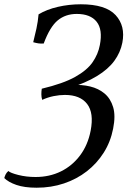

<svg xmlns="http://www.w3.org/2000/svg" viewBox="-64 -705 603 896"><path d="M107 171Q50 171 12.5 158Q-25 145 -44 126Q-42 118 -38 109.5Q-34 101 -25 93Q-16 102 21.5 111.5Q59 121 102 121Q167 121 220 95Q273 69 309.5 20.5Q346 -28 359 -95Q375 -178 342.5 -220Q310 -262 239 -262Q214 -262 186.5 -256.5Q159 -251 133 -239Q129 -251 129 -265Q129 -279 131 -291Q231 -315 286.5 -346Q342 -377 368 -414.5Q394 -452 402 -495Q416 -567 387 -603.5Q358 -640 294 -640Q242 -640 205.5 -610Q169 -580 140 -502Q127 -501 116 -502.5Q105 -504 91 -508Q99 -539 106 -571.5Q113 -604 116 -638Q154 -661 206 -673Q258 -685 313 -685Q429 -685 475.5 -634.5Q522 -584 507 -506Q498 -460 469.5 -421Q441 -382 388.5 -350Q336 -318 255 -292L273 -308Q317 -311 356.5 -301.5Q396 -292 424 -268.5Q452 -245 464 -205Q476 -165 464 -105Q452 -43 420 7.5Q388 58 341 94.5Q294 131 234.5 151Q175 171 107 171Z"/></svg>

Font: Vollkorn
Style: Italic
Weight: 400
Italic angle: -11°
Designer: Friedrich Althausen
Foundry: Friedrich Althausen
Version: Version 5.001